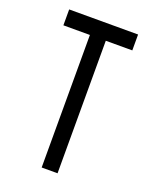

<svg xmlns="http://www.w3.org/2000/svg" viewBox="-131 -758 662 831"><g transform="rotate(20 200.5 -342.0)"><path d="M359.4 -683.6Q359.4 -665 359.4 -610.4Q329.1 -610.4 237.3 -610.4Q237.3 -458 237.3 0Q218.8 0 164.1 0Q164.1 -152.3 164.1 -610.4Q133.8 -610.4 42 -610.4Q42 -628.9 42 -683.6Q121.1 -683.6 359.4 -683.6Z"/></g></svg>

Font: ZAANS 2018
Style: Regular
Weight: 400
Designer: Counter Creatives
Version: Version 1.0 - 24-01-18